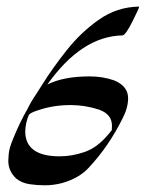

<svg xmlns="http://www.w3.org/2000/svg" viewBox="-20 -551 437 576"><path d="M114.3 4.9Q91.3 4.9 68.4 1.5Q45.4 -2 28.3 -15.6Q4.9 -38.1 4.9 -68.4Q4.9 -70.8 6.1 -88.6Q7.3 -106.4 20 -136.2Q38.6 -182.6 63.5 -226.1Q73.7 -247.1 87.9 -267.6L105.5 -295.4Q137.2 -346.2 180.2 -400.4Q223.1 -454.6 277.3 -492.4Q331.5 -530.3 397.5 -531.2V-530.8Q397.5 -526.9 377.2 -486.3Q356.9 -445.8 347.7 -444.8Q224.6 -442.4 122.1 -297.4Q169.9 -321.8 249.5 -321.8Q287.6 -321.8 321.8 -310.1Q364.3 -293 364.3 -256.3Q364.3 -227.1 347.2 -194.8Q306.6 -112.8 247.1 -48.8Q231.9 -32.2 212.4 -21Q167 4.9 114.3 4.9ZM159.2 -82Q195.8 -82 233.6 -95Q271.5 -107.9 304.2 -147L315.4 -160.6L315.9 -173.8Q315.9 -208.5 276.9 -222.2Q234.9 -235.8 191.9 -235.8Q139.6 -235.8 94.2 -220.2Q73.7 -213.9 66.9 -207Q56.6 -183.6 55.7 -157.2Q55.7 -82 159.2 -82Z"/></svg>

Font: Terrible Cursive
Style: Regular
Weight: 400
Designer: GGBotNet
Foundry: GGBotNet
Version: 1.00